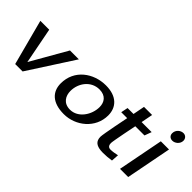

<svg xmlns="http://www.w3.org/2000/svg" viewBox="-2 -1196 1759 1759"><g transform="rotate(45 877.5 -316.5)"><path d="M30 -443 147 0H243L529 -443H414L213 -92L145 -443Z M567 -170C567 -62 638 10 786 10C938 10 1083 -105 1083 -270C1083 -374 1015 -450 874 -450C715 -450 567 -346 567 -170ZM679 -184C679 -286 750 -382 858 -382C940 -382 973 -329 973 -268C973 -168 902 -59 797 -59C712 -59 679 -121 679 -184Z M1146 -375H1223C1223 -375 1170 -115 1170 -82C1170 -24 1202 7 1290 7C1325 7 1364 4 1399 -2L1404 -75C1377 -69 1345 -63 1318 -63C1287 -63 1279 -86 1279 -109C1279 -136 1328 -375 1328 -375H1447L1472 -443H1342L1364 -557H1259L1237 -443H1160Z M1505 0H1611L1697 -443H1591ZM1612 -569C1612 -541 1631 -521 1661 -521C1695 -521 1734 -551 1734 -593C1734 -621 1714 -643 1685 -643C1650 -643 1612 -613 1612 -569Z"/></g></svg>

Font: KpSans
Style: BoldItalic
Weight: 700
Italic angle: -11°
Version: Version 0.66